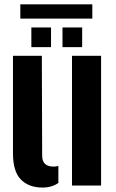

<svg xmlns="http://www.w3.org/2000/svg" viewBox="-20 -858 537 888"><path d="M40 -149V-600H173.5L175 -138Q175 -87.5 227.5 -87.5Q239.5 -87.5 250 -90.5V-12Q219.5 9.5 177 9.5Q113.5 9.5 76.8 -27.5Q40 -64.5 40 -149ZM313 0V-600H447.5V0ZM269 -640V-731H360V-640ZM125 -640V-731H216V-640ZM74 -838H407V-772H74Z"/></svg>

Font: Big Shoulders Stencil Text ExtraBold
Style: Regular
Weight: 800
Designer: Patric King
Foundry: XO Type Co
Version: Version 1.000